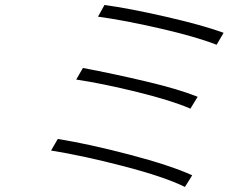

<svg xmlns="http://www.w3.org/2000/svg" viewBox="-20 -729 996 760"><path d="M393.5 -709.2Q489.7 -696.4 636.4 -662.8Q783 -629.3 865.1 -599.1L837.4 -551.8Q758.2 -583.1 614.7 -616.1Q471.2 -649.1 367.9 -663ZM308.2 -459.9Q430.8 -436.8 559.1 -406.4Q687.5 -376.1 762.4 -345.9L733.7 -299Q659.8 -331 523.3 -364.7Q386.7 -398.4 281.6 -414.1ZM208.8 -179Q333.5 -158.7 494.3 -116.5Q655.2 -74.2 740.8 -35.2L712 11Q631.7 -28.8 470.9 -70.7Q310 -112.6 182.2 -133.2Z"/></svg>

Font: Karasuma Gothic
Style: Light Italic
Weight: 300
Italic angle: 9.39998°
Designer: Rasmus Andersson / Ryoko Nishizuka
Foundry: rsms
Version: Version 1.00